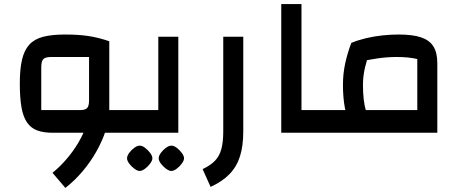

<svg xmlns="http://www.w3.org/2000/svg" viewBox="-20 -650 2250 940"><path d="M475 0V-111H617V0ZM239 0Q193 0 162 -11.5Q131 -23 112 -51Q93 -79 85 -125.5Q77 -172 77 -243Q77 -312 88 -358.5Q99 -405 124 -432Q149 -459 191.5 -470Q234 -481 299 -481Q365 -481 414 -473.5Q463 -466 515 -448V-111L465 0ZM300 270 237 196Q274 166 306.5 128Q339 90 363.5 48.5Q388 7 402 -34Q416 -75 416 -111H515Q515 -64 498 -12Q481 40 452 91.5Q423 143 384 189Q345 235 300 270ZM182 -111H372Q397 -111 406.5 -121Q416 -131 416 -158V-371H231Q202 -371 192 -360.5Q182 -350 182 -319ZM617 0V-111Q629 -111 633 -95.5Q637 -80 637 -55Q637 -30 633 -15Q629 0 617 0Z M617 0V-111H808L755 -57V-470H853V0ZM617 0Q606 0 601.5 -15Q597 -30 597 -55Q597 -80 601.5 -95.5Q606 -111 617 -111ZM664 187Q653 187 638.5 176.5Q624 166 613 151.5Q602 137 602 125Q602 113 612.5 98.5Q623 84 637.5 73.5Q652 63 664 63Q676 63 690 73.5Q704 84 715 98.5Q726 113 726 125Q726 136 715 151Q704 166 689.5 176.5Q675 187 664 187ZM819 187Q808 187 793.5 176.5Q779 166 768 151.5Q757 137 757 125Q757 113 767.5 98.5Q778 84 792.5 73.5Q807 63 819 63Q831 63 845 73.5Q859 84 870 98.5Q881 113 881 125Q881 136 870 151Q859 166 844.5 176.5Q830 187 819 187Z M1011 265 972 178Q1010 160 1032 137.5Q1054 115 1063.5 80.5Q1073 46 1073 -6V-470H1171V-6Q1171 64 1155 115Q1139 166 1103.5 202.5Q1068 239 1011 265Z M1357 0V-630H1456V-111H1549V0ZM1549 0V-111Q1560 -111 1564.5 -95.5Q1569 -80 1569 -55Q1569 -30 1564.5 -15Q1560 0 1549 0Z M1549 0V-111H2023V-361Q2001 -366 1977 -368.5Q1953 -371 1921 -371Q1879 -371 1831 -364.5Q1783 -358 1737 -346L1700 -440Q1731 -453 1770 -462.5Q1809 -472 1850.5 -476.5Q1892 -481 1931 -481Q2001 -481 2042 -467Q2083 -453 2102 -422.5Q2121 -392 2121 -341V0ZM1706 -37Q1678 -70 1668.5 -121.5Q1659 -173 1659 -234Q1659 -289 1670 -339.5Q1681 -390 1700 -440L1795 -414Q1778 -364 1767.5 -321.5Q1757 -279 1757 -234Q1757 -197 1760.5 -165Q1764 -133 1772.5 -106Q1781 -79 1797 -56ZM1549 0Q1538 0 1533.5 -15Q1529 -30 1529 -55Q1529 -80 1533.5 -95.5Q1538 -111 1549 -111Z"/></svg>

Font: Changa ExtraLight Medium
Style: Regular
Weight: 500
Version: Version 3.002; ttfautohint (v1.8.2)